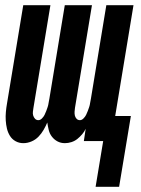

<svg xmlns="http://www.w3.org/2000/svg" viewBox="-20 -540 540 735"><path d="M346 175 375 0H301L308 -47Q303 -36 294.5 -26Q286 -16 276 -8Q266 0 253.5 4Q241 8 229 8H228Q213 8 200.5 1.5Q188 -5 179 -16.5Q170 -28 166.5 -42.5Q163 -57 161 -71Q155 -57 147 -43Q139 -29 127.5 -17Q116 -5 100.5 1.5Q85 8 70 8H69Q53 8 39.5 0.5Q26 -7 18 -20Q10 -33 6.5 -48Q3 -63 2 -79Q1 -95 2.5 -111.5Q4 -128 7 -145L69 -520H173L108 -127Q107 -120 106 -112.5Q105 -105 107 -98Q109 -91 114 -85.5Q119 -80 127 -80Q134 -80 140.5 -86.5Q147 -93 150.5 -100Q154 -107 157 -115Q160 -123 162.5 -130.5Q165 -138 166 -146Q167 -154 169 -162L228 -520H332L267 -127Q266 -120 265.5 -112.5Q265 -105 266.5 -98Q268 -91 273 -85.5Q278 -80 286 -80Q293 -80 299.5 -86.5Q306 -93 309.5 -100Q313 -107 316 -115Q319 -123 321.5 -130.5Q324 -138 325 -146Q326 -154 328 -162L387 -520H491L421 -96H481L436 175Z"/></svg>

Font: Iosevka Curly
Style: Bold Italic
Weight: 700
Italic angle: -9°
Monospace: yes
Designer: Belleve Invis
Foundry: Belleve Invis
Version: Version 22.1.2; ttfautohint (v1.8.4)